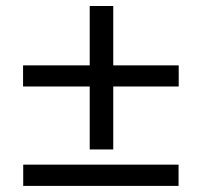

<svg xmlns="http://www.w3.org/2000/svg" viewBox="-20 -610 661 630"><path d="M351.6 -326.2V-119.6H274.4V-326.2H55.7V-395.5H274.4V-590.3H351.6V-395.5H566.4V-326.2ZM56.2 0V-69.8H565.9V0Z"/></svg>

Font: VarendraSemibold
Style: Regular
Weight: 600
Designer: Jacob Thomas
Foundry: Bangla Type Foundry
Version: Version 1.008